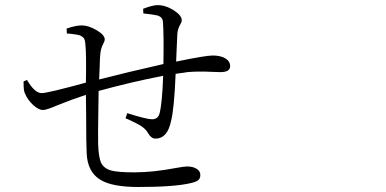

<svg xmlns="http://www.w3.org/2000/svg" viewBox="-20 -749 1540 767"><path d="M532.2 -2Q428.7 -2 381.8 -30.3Q329.1 -61.5 326.2 -137.7Q324.2 -172.9 324.2 -284.2Q323.2 -340.8 323.2 -370.1Q268.6 -352.5 206.1 -327.1Q165 -309.6 152.3 -309.6Q133.8 -309.6 111.8 -330.1Q89.8 -350.6 79.1 -377Q74.2 -386.7 74.2 -417Q74.2 -421.9 74.2 -423.8L87.9 -429.7Q118.2 -377 146.5 -377Q169.9 -377 323.2 -418.9Q325.2 -534.2 321.3 -568.4Q320.3 -587.9 315.4 -595.7Q310.5 -602.5 299.8 -607.4Q289.1 -611.3 259.8 -614.3Q251 -615.2 247.1 -615.2L246.1 -634.8Q282.2 -647.5 306.6 -647.5Q333 -647.5 365.2 -628.9Q398.4 -609.4 398.4 -591.8Q398.4 -585 392.6 -574.2Q382.8 -555.7 380.9 -535.2Q378.9 -520.5 377.9 -473.6Q377 -446.3 376 -431.6Q482.4 -459 632.8 -493.2Q634.8 -610.4 630.9 -661.1Q629.9 -681.6 607.4 -687.5Q590.8 -691.4 552.7 -695.3L551.8 -713.9Q589.8 -728.5 609.4 -728.5Q641.6 -728.5 673.8 -708Q706.1 -687.5 706.1 -668Q706.1 -661.1 700.2 -651.4Q689.5 -632.8 688.5 -613.3Q687.5 -594.7 685.5 -547.9Q684.6 -518.6 683.6 -502.9Q800.8 -527.3 830.1 -527.3Q859.4 -527.3 878.9 -516.6Q899.4 -504.9 899.4 -484.4Q899.4 -460.9 860.4 -460.9Q849.6 -460.9 827.1 -461.9Q773.4 -464.8 728.5 -460.9Q724.6 -460 716.8 -459Q694.3 -456.1 681.6 -454.1Q675.8 -312.5 663.1 -264.6Q648.4 -195.3 601.6 -195.3Q584 -195.3 572.3 -215.8Q563.5 -233.4 540 -248Q525.4 -256.8 491.2 -272.5Q484.4 -275.4 481.4 -276.4L488.3 -296.9Q565.4 -272.5 587.9 -272.5Q610.4 -272.5 617.2 -294.9Q627.9 -335.9 631.8 -446.3Q502 -420.9 374 -385.7Q374 -363.3 373 -317.4Q371.1 -204.1 372.1 -172.9Q374 -120.1 383.8 -98.6Q395.5 -75.2 425.8 -67.4Q452.1 -60.5 517.6 -60.5Q590.8 -60.5 683.6 -78.1Q716.8 -84 726.6 -84Q750 -84 764.6 -75.2Q780.3 -66.4 780.3 -49.8Q780.3 -36.1 772 -29.3Q763.7 -22.5 742.2 -17.6Q677.7 -2 532.2 -2Z"/></svg>

Font: Bpmf GenRyu Min R
Style: R
Weight: 400
Foundry: But Ko
Version: Version 1.320